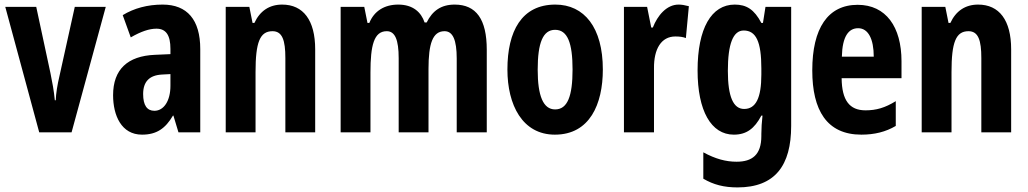

<svg xmlns="http://www.w3.org/2000/svg" viewBox="-20 -577 4483 837"><path d="M151 0H292L441 -547H306L240 -249C230 -207 224 -170 223 -140H219C215 -182 208 -219 200 -258L138 -547H3Z M689 -557C623 -557 564 -541 515 -511L550 -414C595 -440 631 -452 662 -452C704 -452 723 -423 723 -364V-341L655 -338C537 -333 473 -275 473 -162C473 -74 509 10 599 10C663 10 701 -17 734 -73H736L758 0H853V-363C853 -491 796 -557 689 -557ZM686 -252 723 -254V-203C723 -137 694 -94 653 -94C621 -94 604 -118 604 -167C604 -221 631 -249 686 -252Z M1210 -557C1154 -557 1113 -529 1089 -477H1081L1067 -547H964V0H1094V-263C1094 -393 1113 -441 1168 -441C1211 -441 1224 -401 1224 -324V0H1354V-362C1354 -489 1302 -557 1210 -557Z M1962 -557C1903 -557 1865 -530 1840 -479H1831C1816 -524 1780 -557 1716 -557C1656 -557 1611 -529 1590 -477H1582L1568 -547H1465V0H1595V-261C1595 -379 1610 -441 1666 -441C1702 -441 1718 -404 1718 -323V0H1848V-276C1848 -387 1866 -441 1918 -441C1954 -441 1971 -403 1971 -322V0H2102V-360C2102 -493 2056 -557 1962 -557Z M2608 -274C2608 -457 2527 -557 2401 -557C2254 -557 2192 -441 2192 -274C2192 -120 2257 10 2399 10C2551 10 2608 -123 2608 -274ZM2324 -273C2324 -391 2347 -447 2400 -447C2454 -447 2476 -390 2476 -274C2476 -158 2454 -100 2400 -100C2348 -100 2324 -159 2324 -273Z M2938 -557C2886 -557 2846 -509 2826 -457H2819L2801 -547H2700V0H2831V-279C2830 -364 2863 -418 2924 -418C2943 -418 2958 -416 2970 -411L2983 -550C2964 -555 2951 -557 2938 -557Z M3183 -557C3081 -557 3021 -453 3021 -270C3021 -94 3080 10 3179 10C3234 10 3269 -16 3299 -73H3304C3301 -48 3299 -15 3299 7V16C3299 98 3259 128 3191 128C3145 128 3099 116 3046 87V202C3090 228 3136 240 3195 240C3359 240 3429 144 3429 -28V-547H3317L3306 -477H3299C3268 -536 3234 -557 3183 -557ZM3222 -444C3276 -444 3299 -395 3299 -279V-252C3299 -150 3275 -102 3224 -102C3177 -102 3153 -155 3153 -268C3153 -386 3176 -444 3222 -444Z M3719 -556C3589 -556 3521 -454 3521 -270C3521 -97 3584 10 3735 10C3792 10 3841 -2 3885 -28V-136C3838 -107 3800 -96 3753 -96C3683 -96 3650 -140 3649 -236H3910V-310C3910 -460 3842 -556 3719 -556ZM3721 -454C3765 -454 3789 -407 3789 -330H3650C3652 -418 3679 -454 3721 -454Z M4244 -557C4188 -557 4147 -529 4123 -477H4115L4101 -547H3998V0H4128V-263C4128 -393 4147 -441 4202 -441C4245 -441 4258 -401 4258 -324V0H4388V-362C4388 -489 4336 -557 4244 -557Z"/></svg>

Font: Noto Sans Georgian ExtraCondensed Bold
Style: Regular
Weight: 700
Width: 2
Designer: Monotype Design Team, Akaki Razmadze
Foundry: Google LLC
Version: Version 2.005